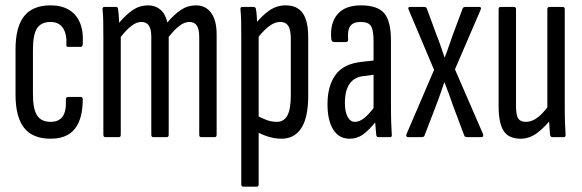

<svg xmlns="http://www.w3.org/2000/svg" viewBox="-20 -512 2175 717"><path d="M169 6Q102 6 70 -34.5Q38 -75 38 -159V-328Q38 -411 70 -451.5Q102 -492 169 -492Q210 -492 238 -475Q266 -458 279 -426Q292 -394 289 -349Q289 -337 281 -337H234Q230 -337 228.5 -339.5Q227 -342 228 -346Q230 -385 215 -407.5Q200 -430 169 -430Q134 -430 118.5 -406.5Q103 -383 103 -326V-160Q103 -105 118.5 -81Q134 -57 169 -57Q200 -57 214 -77Q228 -97 226 -139Q226 -150 234 -150H281Q289 -150 289 -141Q289 -68 259.5 -31Q230 6 169 6Z M373 0Q366 0 366 -9V-366Q366 -408 365.5 -434.5Q365 -461 363 -475Q362 -486 369 -486H415Q420 -486 421 -477Q423 -464 423.5 -452Q424 -440 425 -427Q451 -458 476.5 -475Q502 -492 533 -492Q560 -492 579 -476Q598 -460 605 -428Q630 -458 655.5 -475Q681 -492 712 -492Q748 -492 768.5 -464Q789 -436 789 -383V-9Q789 0 782 0H731Q724 0 724 -9V-374Q724 -403 715 -416.5Q706 -430 687 -430Q669 -430 650 -415.5Q631 -401 610 -374V-9Q610 0 603 0H552Q545 0 545 -9V-374Q545 -403 536 -416.5Q527 -430 508 -430Q490 -430 471 -415.5Q452 -401 431 -374V-9Q431 0 424 0Z M1031 6Q1006 6 981 -2Q956 -10 937 -21L936 -82Q953 -73 972.5 -65Q992 -57 1014 -57Q1040 -57 1053 -80.5Q1066 -104 1066 -157V-366Q1066 -401 1056.5 -415.5Q1047 -430 1027 -430Q1003 -430 979.5 -410Q956 -390 933 -358L928 -416Q956 -452 984.5 -472Q1013 -492 1047 -492Q1089 -492 1110 -463.5Q1131 -435 1131 -372V-155Q1131 -74 1105.5 -34Q1080 6 1031 6ZM888 185Q881 185 881 176V-374Q881 -410 880.5 -434.5Q880 -459 878 -476Q877 -486 884 -486H927Q935 -486 936 -477Q938 -467 939 -448.5Q940 -430 941 -411L946 -387V176Q946 185 939 185Z M1392 0Q1386 0 1385 -9Q1383 -27 1381 -54.5Q1379 -82 1379 -101L1375 -106V-358Q1375 -399 1365.5 -414.5Q1356 -430 1327 -430Q1299 -430 1288 -414.5Q1277 -399 1280 -364Q1280 -355 1272 -355H1228Q1218 -355 1217 -367Q1212 -426 1240.5 -459Q1269 -492 1328 -492Q1389 -492 1414.5 -463Q1440 -434 1440 -360V-120Q1440 -80 1441 -52Q1442 -24 1443 -10Q1444 0 1438 0ZM1285 6Q1246 6 1224.5 -28Q1203 -62 1203 -123Q1203 -191 1233 -232.5Q1263 -274 1331 -281L1383 -287V-234L1338 -228Q1303 -224 1285.5 -199Q1268 -174 1268 -128Q1268 -95 1278 -76Q1288 -57 1305 -57Q1322 -57 1339.5 -70.5Q1357 -84 1385 -121L1388 -63Q1358 -26 1336 -10Q1314 6 1285 6Z M1503 0Q1499 0 1497.5 -3.5Q1496 -7 1498 -11L1601 -251L1506 -476Q1504 -480 1505 -483Q1506 -486 1510 -486H1564Q1572 -486 1574 -480L1610 -382Q1618 -363 1625.5 -340.5Q1633 -318 1640 -298H1641Q1649 -318 1656.5 -340.5Q1664 -363 1671 -382L1708 -481Q1711 -486 1717 -486H1771Q1775 -486 1776 -483Q1777 -480 1775 -476L1679 -253L1784 -11Q1785 -7 1784 -3.5Q1783 0 1779 0H1723Q1717 0 1714 -5L1672 -117Q1665 -138 1656.5 -161Q1648 -184 1640 -204H1639Q1632 -184 1624 -160.5Q1616 -137 1608 -117L1565 -5Q1563 0 1555 0Z M1925 6Q1879 6 1860.5 -23.5Q1842 -53 1842 -116V-477Q1842 -486 1849 -486H1900Q1907 -486 1907 -477V-117Q1907 -81 1915.5 -69Q1924 -57 1943 -57Q1969 -57 1992.5 -77Q2016 -97 2038 -131L2044 -75Q2018 -40 1988 -17Q1958 6 1925 6ZM2042 0Q2036 0 2034 -9Q2032 -30 2030.5 -58.5Q2029 -87 2029 -101L2024 -107V-477Q2024 -486 2032 -486H2082Q2089 -486 2089 -477V-120Q2089 -78 2090 -51.5Q2091 -25 2092 -11Q2093 0 2086 0Z"/></svg>

Font: Sofia Sans Extra Condensed
Style: Regular
Weight: 400
Designer: Botio Nikoltchev, Ani Petrova
Foundry: lettersoup
Version: Version 4.101